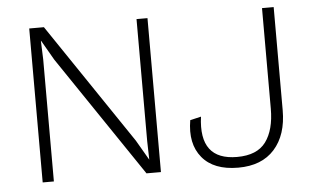

<svg xmlns="http://www.w3.org/2000/svg" viewBox="-48 -735 1346 820"><g transform="rotate(-5 624.5 -325.0)"><path d="M611 -660V0H549L199 -518L150 -603H149L152 -523V0H104V-660H167L516 -143L566 -57L564 -137V-660ZM1152 -660V-218Q1152 -112 1097.5 -51Q1043 10 942 10Q837 10 787.5 -50Q738 -110 755 -210L802 -221Q777 -36 941 -36Q1027 -36 1064.5 -87Q1102 -138 1102 -229V-660Z"/></g></svg>

Font: Work Sans Light
Style: Regular
Weight: 300
Designer: Wei Huang
Foundry: Wei Huang
Version: Version 2.012; ttfautohint (v1.8.3)